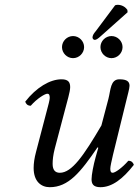

<svg xmlns="http://www.w3.org/2000/svg" viewBox="-20 -769 577 799"><path d="M506 -352C510 -370 519 -400 519 -412C519 -429 509 -439 477 -439C439 -439 441 -395 431 -357L402 -247C328 -121 279 -50 229 -50C211 -50 199 -60 199 -87C199 -103 201 -124 208 -151L251 -314C259 -346 272 -387 272 -406C272 -425 266 -439 236 -439C188 -439 131 -405 85 -346C88 -337 94 -329 108 -329C134 -359 167 -379 177 -379C184 -379 187 -374 187 -362C187 -353 181 -331 174 -305L130 -137C123 -111 120 -89 120 -70C120 -13 152 10 187 10C265 10 315 -52 386 -156L389 -154L378 -115C369 -83 361 -42 361 -23C361 -4 368 10 398 10C446 10 491 -24 537 -83C534 -92 528 -100 514 -100C488 -70 459 -50 449 -50C442 -50 439 -55 439 -67C439 -76 444 -98 450 -124ZM459 -747 379 -640C370 -629 367 -625 365 -615C364 -609 369 -603 374 -603C380 -603 387 -607 401 -620L511 -718L510 -728C496 -748 475 -749 470 -749C466 -749 461 -748 459 -747ZM238 -573C238 -548 259 -527 284 -527C309 -527 330 -548 330 -573C330 -598 309 -619 284 -619C259 -619 238 -598 238 -573ZM398 -573C398 -548 419 -527 444 -527C469 -527 490 -548 490 -573C490 -598 469 -619 444 -619C419 -619 398 -598 398 -573Z"/></svg>

Font: Libertinus Serif
Style: Italic
Weight: 400
Italic angle: -12°
Designer: Philipp H. Poll, Khaled Hosny
Foundry: Caleb Maclennan
Version: Version 7.050;RELEASE